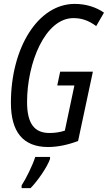

<svg xmlns="http://www.w3.org/2000/svg" viewBox="-20 -745 554 986"><path d="M227 10C275 10 329 -1 381 -21L457 -377H289L274 -306H362L313 -74C288 -66 262 -62 234 -62C157 -62 119 -110 119 -221C119 -423 212 -652 357 -652C399 -652 435 -640 474 -611L514 -680C476 -707 423 -725 364 -725C174 -725 36 -498 36 -217C36 -68 98 10 227 10ZM91 207V221H137C171 187 223 113 237 71V61H161C148 103 113 174 91 207Z"/></svg>

Font: Noto Sans ExtraCondensed
Style: Italic
Weight: 400
Width: 2
Italic angle: -12°
Designer: Monotype Design Team
Foundry: Monotype Imaging Inc.
Version: Version 2.013